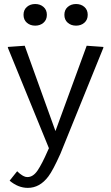

<svg xmlns="http://www.w3.org/2000/svg" viewBox="-20 -722 540 932"><path d="M110.4 -611.7Q94.2 -625.8 94.2 -650Q94.2 -674.2 110.4 -688.3Q126.7 -702.5 150.8 -702.5Q175 -702.5 191.2 -688.3Q207.5 -674.2 207.5 -650Q207.5 -625.8 191.2 -611.7Q175 -597.5 150.8 -597.5Q126.7 -597.5 110.4 -611.7ZM308.8 -611.7Q292.5 -625.8 292.5 -650Q292.5 -674.2 308.8 -688.3Q325 -702.5 349.2 -702.5Q373.3 -702.5 389.6 -688.3Q405.8 -674.2 405.8 -650Q405.8 -625.8 389.6 -611.7Q373.3 -597.5 349.2 -597.5Q325 -597.5 308.8 -611.7ZM18.3 -490V-494.2L100 -500L249.2 -85.8L400.8 -500L481.7 -494.2V-490L273.3 24.2Q236.7 105.8 215 134.2Q173.3 190 115 190Q68.3 190 26.7 155L63.3 109.2Q64.2 110 69.6 115Q75 120 76.2 120.8Q77.5 121.7 82.5 125.4Q87.5 129.2 90 130.4Q92.5 131.7 96.7 133.8Q100.8 135.8 105 136.7Q109.2 137.5 113.3 137.5Q140.8 137.5 162.5 105.4Q184.2 73.3 211.7 10L217.5 -2.5Z"/></svg>

Font: Boon
Style: Regular
Weight: 400
Designer: Sungsit Sawaiwan
Foundry: FontUni
Version: Version 3.0